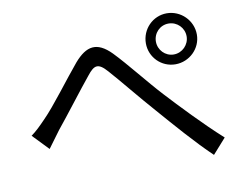

<svg xmlns="http://www.w3.org/2000/svg" viewBox="-76 -819 1152 905"><g transform="rotate(-10 500.0 -366.0)"><path d="M47 -256 120 -180C136 -201 159 -233 179 -260C230 -322 313 -432 360 -489C394 -532 414 -540 456 -492C502 -441 579 -345 644 -272C712 -194 802 -90 878 -18L942 -90C852 -171 753 -276 692 -342C629 -410 552 -509 492 -571C426 -638 374 -628 315 -560C256 -490 172 -375 119 -322C92 -294 72 -274 47 -256ZM701 -591C701 -632 733 -665 774 -665C815 -665 848 -632 848 -591C848 -551 815 -517 774 -517C733 -517 701 -551 701 -591ZM653 -591C653 -524 707 -470 774 -470C841 -470 897 -524 897 -591C897 -659 841 -714 774 -714C707 -714 653 -659 653 -591Z"/></g></svg>

Font: Source Han Sans JP
Style: Regular
Weight: 400
Designer: Ryoko NISHIZUKA 西塚涼子 (kana, bopomofo & ideographs); Paul D. Hunt (Latin, Greek & Cyrillic); Sandoll Communications 산돌커뮤니
Foundry: Adobe
Version: Version 2.004;hotconv 1.0.118;makeotfexe 2.5.65603